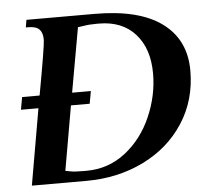

<svg xmlns="http://www.w3.org/2000/svg" viewBox="-49 -713 835 765"><g transform="rotate(-5 368.5 -330.0)"><path d="M101 -305H31L40 -355H110Q146 -552 146 -575Q146 -603 133 -616.5Q120 -630 89 -630H79L84 -660H356Q534 -660 625.5 -592.5Q717 -525 717 -402Q717 -284 657.5 -192.5Q598 -101 495 -50.5Q392 0 266 0H48ZM270 -40Q358 -40 426 -93Q494 -146 531 -230.5Q568 -315 568 -403Q568 -503 515.5 -561.5Q463 -620 370 -620H362Q329 -620 309 -616L286 -613L240 -355H315L306 -305H231L186 -47L208 -43Q221 -40 260 -40Z"/></g></svg>

Font: Philosopher
Style: Bold Italic
Weight: 700
Italic angle: -10°
Designer: Jovanny Lemonad
Foundry: Jovanny Lemonad
Version: Version 2.000